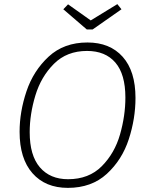

<svg xmlns="http://www.w3.org/2000/svg" viewBox="-20 -900 729 931"><path d="M637 -425Q637 -325 604.5 -225Q572 -125 498 -57Q424 11 309 11Q200 11 137.5 -60Q75 -131 75 -261Q75 -358 108.5 -457.5Q142 -557 216 -625.5Q290 -694 404 -694Q513 -694 575 -624.5Q637 -555 637 -425ZM124 -259Q124 -146 173.5 -88.5Q223 -31 310 -31Q411 -31 473.5 -94Q536 -157 562 -248Q588 -339 588 -427Q588 -540 539.5 -596.5Q491 -653 402 -653Q304 -653 241.5 -590.5Q179 -528 151.5 -437Q124 -346 124 -259ZM549 -880 569 -855 429 -757H401L287 -855L310 -879L420 -801Z"/></svg>

Font: Fira Sans ExtraLight
Style: Italic
Weight: 275
Italic angle: -8°
Designer: Carrois Corporate & Edenspiekermann AG
Foundry: Carrois Corporate GbR & Edenspiekermann AG
Version: Version 4.203